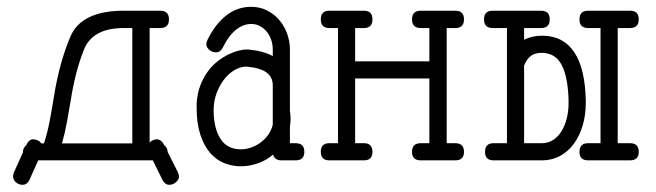

<svg xmlns="http://www.w3.org/2000/svg" viewBox="-20 -461 1885 552"><path d="M360.4 -48.8H158.2C164.1 -69.3 168.9 -90.1 172.6 -111.1L183.6 -173.8C192.1 -228.2 204.6 -276.2 221.2 -317.9C237.5 -359.5 275.7 -380.4 335.9 -380.4H360.4ZM410.2 -380.4H440.9C457.5 -380.4 465.8 -388.7 465.8 -405.3C465.8 -421.9 457.5 -430.2 440.9 -430.2H335.9C254.2 -430.2 203 -405.1 182.1 -355C161 -305.2 145.2 -247.4 134.8 -181.6C131.2 -159.2 127.3 -136.6 123 -114C118.8 -91.4 113.3 -69.7 106.4 -48.8H98.6C96 -52.7 92.4 -55.7 87.9 -57.6C83.3 -59.6 79.3 -60.5 75.7 -60.5C67.2 -60.5 60.7 -55.3 56.2 -44.9L55.7 -43.9C49.2 -38.4 45.9 -31.7 45.9 -23.9V-22.5L20 34.7C18.4 38.2 17.6 42.3 17.6 46.9C17.6 52.4 20.2 57.7 25.4 62.7C30.6 67.8 37.3 70.3 45.4 70.3C53.9 70.3 60.5 65.1 65.4 54.7L89.8 0H419.4L446.8 55.7C451.7 65.4 458.2 70.3 466.3 70.3C474.1 70.3 480.8 67.7 486.3 62.5C491.9 57.3 494.6 52.1 494.6 46.9C494.6 44.9 494.3 42.9 493.7 40.8C493 38.7 492.2 36.3 491.2 33.7L461.9 -24.4C461.9 -32.2 458.7 -38.6 452.1 -43.5L451.2 -45.9C445.6 -55.7 438.8 -60.5 430.7 -60.5C427.1 -60.5 423.2 -59.6 418.9 -57.6C414.7 -55.7 411.8 -53.2 410.2 -50.3Z M764.2 -215.3V-102.5C761.9 -92.4 757.7 -83.1 751.7 -74.5C745.7 -65.8 738.5 -58.3 730.2 -52C721.9 -45.7 712.7 -40.7 702.6 -37.1C692.5 -33.5 682.5 -31.7 672.4 -31.7C646.3 -31.7 626.8 -41.8 613.8 -62C600.7 -82.2 594.2 -109.9 594.2 -145C594.2 -161.3 596.9 -176.9 602.3 -191.9C607.7 -206.9 614.7 -220.1 623.5 -231.7C632.3 -243.2 642.4 -252.4 653.8 -259.3C665.2 -266.1 676.8 -269.5 688.5 -269.5C714.5 -267.3 733.6 -261.7 745.8 -252.9C758.1 -244.1 764.2 -231.6 764.2 -215.3ZM692.4 -318.8H689C682.8 -318.8 675.1 -317.7 666 -315.4C656.9 -313.2 647.3 -309.6 637.2 -304.7C627.1 -299.8 616.9 -293.4 606.4 -285.4C596 -277.4 586.5 -267.7 577.9 -256.1C569.3 -244.5 562 -231.2 556.2 -216.1C550.3 -200.9 546.7 -183.6 545.4 -164.1V-150.9C545.4 -121.3 548.8 -95.9 555.7 -74.7C562.5 -53.5 571.7 -36.1 583.3 -22.5C594.8 -8.8 608.3 1.2 623.8 7.6C639.2 13.9 655.6 17.1 672.9 17.1C688.5 17.1 704.4 14.3 720.7 8.8C737 3.3 751.8 -5.2 765.1 -16.6C768.4 -5.5 776.2 0 788.6 0H830.1C846.7 0 855 -8.1 855 -24.4C855 -41 846.7 -49.3 830.1 -49.3H813.5V-97.2C814.1 -100.7 814.6 -104.5 814.9 -108.4C815.3 -112.3 815.4 -116 815.4 -119.6C815.4 -123.2 815.3 -127 814.9 -130.9C814.6 -134.8 814.1 -138.5 813.5 -142.1V-318.4C813.5 -335 810.6 -350.7 804.9 -365.7C799.2 -380.7 791.4 -393.8 781.5 -405C771.6 -416.3 759.8 -425.1 746.3 -431.6C732.8 -438.2 718.1 -441.4 702.1 -441.4C675.5 -441.4 651.5 -433.1 630.4 -416.5C609.2 -399.9 591.3 -376.6 576.7 -346.7C574.4 -342.1 573.2 -337.6 573.2 -333C573.2 -328.1 575.9 -323.2 581.3 -318.1C586.7 -313.1 593.4 -310.5 601.6 -310.5C609.7 -310.5 616.2 -315.4 621.1 -325.2C631.5 -346.7 643.7 -363.2 657.7 -374.8C671.7 -386.3 686.5 -392.1 702.1 -392.1C711.3 -392.1 719.6 -390.1 727.3 -386C734.9 -381.9 741.5 -376.5 747.1 -369.6C752.6 -362.8 756.8 -355 759.8 -346.2C762.7 -337.4 764.2 -328.1 764.2 -318.4V-299.8C745.9 -309.9 722 -316.2 692.4 -318.8Z M926.8 -380.4H951.7V-49.3H926.8C910.5 -49.3 902.3 -41 902.3 -24.4C902.3 -8.1 910.5 0 926.8 0H1026.4C1042.6 0 1050.8 -8.1 1050.8 -24.4C1050.8 -41 1042.6 -49.3 1026.4 -49.3H1001V-235.4H1214.4V-49.3H1189.5C1172.9 -49.3 1164.6 -41 1164.6 -24.4C1164.6 -8.1 1172.9 0 1189.5 0H1289.1C1305.7 0 1314 -8.1 1314 -24.4C1314 -41 1305.7 -49.3 1289.1 -49.3H1264.2V-380.4H1289.1C1305.7 -380.4 1314 -388.7 1314 -405.3C1314 -421.9 1305.7 -430.2 1289.1 -430.2H1189.5C1172.9 -430.2 1164.6 -421.9 1164.6 -405.3C1164.6 -388.7 1172.9 -380.4 1189.5 -380.4H1214.4V-284.7H1001V-380.4H1026.4C1042.6 -380.4 1050.8 -388.7 1050.8 -405.3C1050.8 -421.9 1042.6 -430.2 1026.4 -430.2H926.8C910.5 -430.2 902.3 -421.9 902.3 -405.3C902.3 -388.7 910.5 -380.4 926.8 -380.4Z M1464.4 0H1538.6H1540.5C1558.8 -0.3 1575.4 -4.6 1590.6 -12.9C1605.7 -21.2 1618.7 -32.7 1629.6 -47.4C1640.5 -62 1649 -79.4 1655 -99.6C1661.1 -119.8 1664.1 -141.9 1664.1 -166V-170.4C1663.1 -232.6 1652 -279.5 1630.9 -311C1609.7 -342.6 1578.9 -358.4 1538.6 -358.4C1519.7 -358.4 1502.4 -354.5 1486.8 -346.7V-380.4H1535.6C1552.2 -380.4 1560.5 -388.7 1560.5 -405.3C1560.5 -421.9 1552.2 -430.2 1535.6 -430.2H1396C1379.7 -430.2 1371.6 -421.9 1371.6 -405.3C1371.6 -388.7 1379.7 -380.4 1396 -380.4H1437.5V-49.3H1398.9C1382.6 -49.3 1374.5 -41 1374.5 -24.4C1374.5 -8.1 1382.6 0 1398.9 0H1460ZM1486.8 -272.5C1491.7 -284.8 1498 -294 1505.9 -300C1513.7 -306.1 1524.1 -309.1 1537.1 -309.1C1563.5 -309.1 1582.8 -297.4 1595 -273.9C1607.2 -250.5 1613.8 -215.7 1614.7 -169.4V-168H1614.3V-166H1614.7C1614.7 -149.7 1613 -134.5 1609.4 -120.4C1605.8 -106.2 1600.7 -93.9 1594.2 -83.5C1587.7 -73.1 1579.8 -64.9 1570.6 -58.8C1561.3 -52.8 1550.9 -49.6 1539.6 -49.3H1486.8ZM1670.9 -380.4H1706.5V-49.3H1670.9C1654.3 -49.3 1646 -41 1646 -24.4C1646 -8.1 1654.3 0 1670.9 0H1791.5C1808.1 0 1816.4 -8.1 1816.4 -24.4C1816.4 -41 1808.1 -49.3 1791.5 -49.3H1755.9V-380.4H1791.5C1808.1 -380.4 1816.4 -388.7 1816.4 -405.3C1816.4 -421.9 1808.1 -430.2 1791.5 -430.2H1670.9C1654.3 -430.2 1646 -421.9 1646 -405.3C1646 -388.7 1654.3 -380.4 1670.9 -380.4Z"/></svg>

Font: Nathan
Style: Regular
Weight: 400
Designer: Peter Wiegel
Foundry: Peter Wiegel
Version: Version 1.001 2009